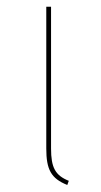

<svg xmlns="http://www.w3.org/2000/svg" viewBox="-20 -538 295 563"><path d="M129.7 -518.3H115.7V-102.6C115.7 -40.7 129.7 -14.7 177.3 4.4L181.7 -7.8C142 -23.7 129.7 -46.6 129.7 -102.6Z"/></svg>

Font: Fira Sans Hair
Style: Regular
Weight: 100
Designer: bBox Type GmbH & Carrois Corporate GbR & Edenspiekermann AG
Foundry: bBox Type GmbH & Carrois Corporate GbR & Edenspiekermann AG
Version: Version 4.300;PS 004.300;hotconv 1.0.88;makeotf.lib2.5.64775